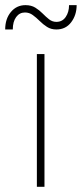

<svg xmlns="http://www.w3.org/2000/svg" viewBox="-22 -720 315 740"><path d="M120.1 0V-511.7H149.4V0ZM-2 -606.4Q-2 -647.5 20 -673.8Q42 -700.2 76.2 -700.2Q98.6 -700.2 114.3 -690.4Q129.9 -680.7 142.3 -668Q154.8 -655.3 167.2 -645.5Q179.7 -635.7 195.3 -635.7Q218.3 -635.7 231.2 -654.5Q244.1 -673.3 244.1 -700.2H273.4Q273.4 -662.1 252.4 -634.3Q231.4 -606.4 195.3 -606.4Q174.8 -606.4 159.4 -616.2Q144 -626 130.9 -639.2Q117.7 -652.3 104.2 -662.1Q90.8 -671.9 74.2 -671.9Q53.2 -671.9 40.3 -654.3Q27.3 -636.7 27.3 -606.4Z"/></svg>

Font: Reddit Sans ExtraLight
Style: Regular
Weight: 250
Designer: Stephen Hutchings
Foundry: Reddit
Version: Version 1.014